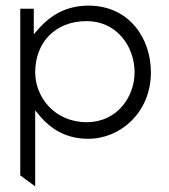

<svg xmlns="http://www.w3.org/2000/svg" viewBox="-20 -482 600 682"><path d="M52 141 105 180V-90L125 -66C163 -23 215 11 294 11C407 11 516 -82 516 -225C516 -345 440 -462 294 -462C214 -462 159 -426 120 -383L100 -360V-451H52ZM105 -225C105 -328 173 -407 288 -407C393 -407 458 -319 458 -225C458 -139 397 -48 288 -48C173 -48 105 -138 105 -225Z"/></svg>

Font: Charger Sport
Style: ExLitExt
Weight: 200
Designer: Jasper
Foundry: Cannot Into Space Fonts
Version: Version 1.1